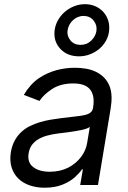

<svg xmlns="http://www.w3.org/2000/svg" viewBox="-20 -872 604 905"><path d="M31.2 -154.8Q36.6 -186.1 49.2 -209.2Q61.8 -232.2 79.7 -249.1Q97.7 -266 120 -277.2Q142.4 -288.4 167.1 -295.8Q191.8 -303.3 218 -307.7Q244.3 -312.1 269.9 -315.3Q307.9 -320.3 334.9 -323Q361.9 -325.6 379.8 -329.9Q397.7 -334.2 407.1 -342Q416.5 -349.8 419 -365.1V-367.9Q427.6 -420.1 405.2 -449.4Q382.8 -478.7 325.3 -478.7Q265.6 -478.7 225.5 -452.4Q185.4 -426.1 166.2 -396.3L92.3 -424.7Q107.2 -449.6 124.5 -469.1Q141.7 -488.6 161.9 -502.5Q182.2 -516.3 203.7 -525.9Q225.1 -535.5 246.8 -541.4Q268.5 -547.2 290.1 -549.9Q311.8 -552.6 332.4 -552.6Q358.7 -552.6 383.9 -548.5Q409.1 -544.4 431.1 -534.1Q453.1 -523.8 470.3 -506.6Q487.6 -489.3 497.5 -463.1Q512.1 -422.9 501.4 -359.4L441.8 0H358L370.7 -73.9H366.5Q360.4 -65 351.9 -55.6Q343.4 -46.2 332 -35.9Q308.9 -15.3 273.4 -1.2Q237.9 12.8 190.3 12.8Q151.6 12.8 119.5 1.6Q87.4 -9.6 65.7 -31.1Q44 -52.6 34.4 -83.8Q24.9 -115.1 31.2 -154.8ZM237.2 -727.3Q240.1 -752.8 252.7 -775.6Q265.3 -798.3 284.6 -815.3Q304 -832.4 328.8 -842.3Q353.7 -852.3 380.7 -852.3Q407.7 -852.3 429.9 -842.3Q452.1 -832.4 467.3 -815.3Q482.6 -798.3 489.9 -775.6Q497.2 -752.8 494.3 -727.3Q491.8 -701.7 479.4 -679.7Q467 -657.7 447.8 -641.5Q428.6 -625.4 403.9 -615.9Q379.3 -606.5 352.3 -606.5Q297.9 -606.5 264.9 -641.3Q231.9 -676.1 237.2 -727.3ZM136 -84.9Q164.4 -62.5 214.5 -62.5Q263.5 -62.5 301.8 -82Q320.7 -91.6 335.8 -104.6Q350.9 -117.5 362.2 -132.5Q373.6 -147.4 380.7 -163.9Q387.8 -180.4 390.6 -197.4L403.4 -274.1Q399.1 -269.9 388.8 -266.2Q378.6 -262.4 364.9 -259.4Q351.2 -256.4 335.6 -253.9Q320 -251.4 304.9 -249.3Q289.8 -247.2 276.5 -245.6Q263.1 -244 254.3 -242.9Q229 -239.7 205.8 -233.8Q182.5 -228 163.7 -217.5Q144.9 -207 132.1 -190.9Q119.3 -174.7 115.1 -150.6Q107.6 -106.9 136 -84.9ZM312.5 -681.1Q329.5 -660.5 359.4 -660.5Q389.9 -660.5 410.5 -681.1Q431.5 -702.1 434.7 -727.3Q438.2 -754.3 420.8 -775.6Q403.4 -796.9 373.6 -796.9Q359.4 -796.9 346.4 -791.4Q333.5 -785.9 323.3 -776.3Q313.2 -766.7 306.6 -754.1Q300.1 -741.5 298.3 -727.3Q295.1 -701.7 312.5 -681.1Z"/></svg>

Font: Inter P
Style: Italic
Weight: 400
Italic angle: -9.40001°
Designer: Rasmus Andersson
Foundry: rsms
Version: Version 3.018;git-588b23468